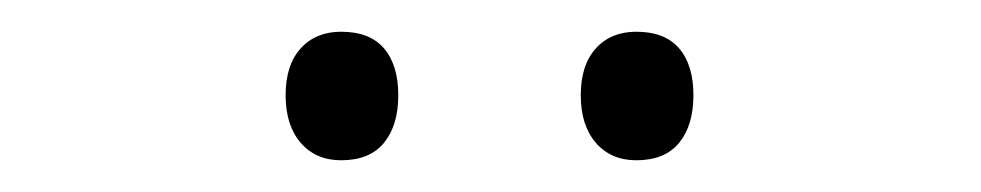

<svg xmlns="http://www.w3.org/2000/svg" viewBox="-20 -740 618 121"><path d="M160 -680Q160 -699 169.5 -709.5Q179 -720 195 -720Q213 -720 222 -709.5Q231 -699 231 -680Q231 -661 222 -650Q213 -639 195 -639Q179 -639 169.5 -650Q160 -661 160 -680ZM346 -680Q346 -699 355.5 -709.5Q365 -720 381 -720Q399 -720 408 -709.5Q417 -699 417 -680Q417 -661 408 -650Q399 -639 381 -639Q365 -639 355.5 -650Q346 -661 346 -680Z"/></svg>

Font: Noto Sans Armenian Light
Style: Regular
Weight: 300
Designer: Monotype Design Team
Foundry: Monotype Imaging Inc.
Version: Version 2.007